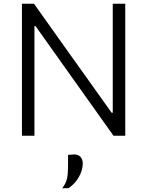

<svg xmlns="http://www.w3.org/2000/svg" viewBox="-20 -733 795 1037"><path d="M98.5 0V-713H163.5Q230.5 -618.5 293.5 -530Q356.5 -441.5 418 -355.5L583 -124H589V-713H656.5V0H593Q536.5 -79 474.5 -166.5Q412.5 -254 337.5 -359L172 -592H166V0ZM316 284Q337 256.5 342.2 230.2Q347.5 204 347.5 163.5V103.5L381.5 101Q404.5 102 415.8 115.5Q427 129 427 149.5Q427 186 406 223Q385 260 350.5 283Z"/></svg>

Font: Heraclito Light
Style: Regular
Weight: 300
Designer: Kostas Bartsokas (font) & Cristiano Sobral (main changes)
Foundry: Kostas Bartsokas (font) & Cristiano Sobral (main changes)
Version: Version 1.00;July 8, 2020;FontCreator 13.0.0.2655 64-bit